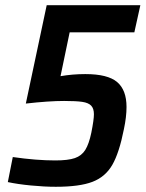

<svg xmlns="http://www.w3.org/2000/svg" viewBox="-20 -708 558 736"><path d="M10 -10 29 -106Q119 -93 192 -93Q241 -93 267 -102Q293 -111 307 -133.5Q321 -156 330 -199Q340 -249 340 -270Q340 -292 329.5 -303Q319 -314 295.5 -317.5Q272 -321 226 -321Q167 -321 79 -311L159 -688H518L495 -584H247L212 -416Q258 -424 307 -424Q393 -424 429 -393.5Q465 -363 465 -298Q465 -260 455 -213Q437 -122 410.5 -76Q384 -30 334.5 -11Q285 8 194 8Q150 8 98.5 3Q47 -2 10 -10Z"/></svg>

Font: Saira Semi Condensed Medium
Style: Italic
Weight: 500
Width: 4
Italic angle: -12°
Designer: Hector Gatti with collaboration of the Omnibus-Type team
Foundry: Omnibus-Type
Version: Version 1.001; ttfautohint (v1.8)